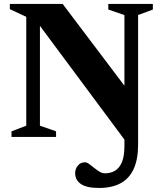

<svg xmlns="http://www.w3.org/2000/svg" viewBox="-20 -696 826 976"><path d="M636.5 -228.5 635.5 44.5 154 -603.5 183 -620.5V-57L265 -28.5V0H38.5V-28.5L113.5 -57V-610.5L30 -649.5V-676H298.5ZM682 39Q682 114.5 659.2 163.5Q636.5 212.5 592.2 236Q548 259.5 483.5 259.5Q420 259.5 391 239.2Q362 219 362 184Q362 162.5 375.8 145.8Q389.5 129 411.5 129Q421 129 433 137.5Q445 146 458.2 157Q471.5 168 485.5 176.5Q499.5 185 513 185Q543 185 565.2 171.5Q587.5 158 600 127.5Q612.5 97 612.5 46V-619.5L530.5 -647.5V-676H757V-647.5L682 -619.5Z"/></svg>

Font: Newsreader 16pt 16pt
Style: Bold
Weight: 700
Version: Version 1.003